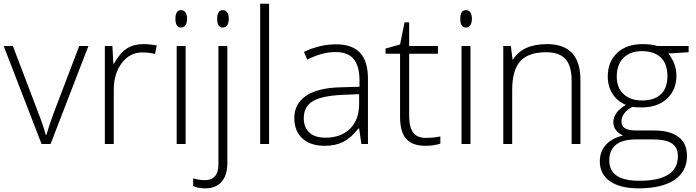

<svg xmlns="http://www.w3.org/2000/svg" viewBox="-20 -780 3770 1040"><path d="M205.1 0 0 -530.8H49.8L187 -169.9Q214.4 -100.6 228 -48.8H231Q251 -115.2 272 -170.9L409.2 -530.8H459L253.9 0Z M756.8 -541Q790.5 -541 829.1 -534.2L819.8 -487.8Q786.6 -496.1 751 -496.1Q683.1 -496.1 639.6 -438.5Q596.2 -380.9 596.2 -293V0H547.9V-530.8H588.9L593.8 -435.1H597.2Q629.9 -493.7 667 -517.3Q704.1 -541 756.8 -541Z M985.4 0H937V-530.8H985.4ZM930.2 -678.2Q930.2 -725.1 960.9 -725.1Q976.1 -725.1 984.6 -712.9Q993.2 -700.7 993.2 -678.2Q993.2 -656.2 984.6 -643.6Q976.1 -630.9 960.9 -630.9Q930.2 -630.9 930.2 -678.2Z M1092.3 240.2Q1053.2 240.2 1026.4 228V186Q1060.1 195.8 1089.4 195.8Q1163.1 195.8 1163.1 109.9V-530.8H1211.4V103Q1211.4 168.9 1180.4 204.6Q1149.4 240.2 1092.3 240.2ZM1156.2 -678.2Q1156.2 -725.1 1187 -725.1Q1202.1 -725.1 1210.7 -712.9Q1219.2 -700.7 1219.2 -678.2Q1219.2 -656.2 1210.7 -643.6Q1202.1 -630.9 1187 -630.9Q1156.2 -630.9 1156.2 -678.2Z M1437.5 0H1389.2V-759.8H1437.5Z M1937.5 0 1925.3 -84H1921.4Q1881.3 -32.7 1839.1 -11.5Q1796.9 9.8 1739.3 9.8Q1661.1 9.8 1617.7 -30.3Q1574.2 -70.3 1574.2 -141.1Q1574.2 -218.8 1638.9 -261.7Q1703.6 -304.7 1826.2 -307.1L1927.2 -310.1V-345.2Q1927.2 -420.9 1896.5 -459.5Q1865.7 -498 1797.4 -498Q1723.6 -498 1644.5 -457L1626.5 -499Q1713.9 -540 1799.3 -540Q1886.7 -540 1929.9 -494.6Q1973.1 -449.2 1973.1 -353V0ZM1742.2 -34.2Q1827.1 -34.2 1876.2 -82.8Q1925.3 -131.3 1925.3 -217.8V-270L1832.5 -266.1Q1720.7 -260.7 1673.1 -231.2Q1625.5 -201.7 1625.5 -139.2Q1625.5 -89.4 1656 -61.8Q1686.5 -34.2 1742.2 -34.2Z M2285.2 -33.2Q2331.1 -33.2 2365.2 -41V-2Q2330.1 9.8 2284.2 9.8Q2213.9 9.8 2180.4 -27.8Q2147 -65.4 2147 -146V-488.8H2068.4V-517.1L2147 -539.1L2171.4 -659.2H2196.3V-530.8H2352.1V-488.8H2196.3V-152.8Q2196.3 -91.8 2217.8 -62.5Q2239.3 -33.2 2285.2 -33.2Z M2528.3 0H2480V-530.8H2528.3ZM2473.1 -678.2Q2473.1 -725.1 2503.9 -725.1Q2519 -725.1 2527.6 -712.9Q2536.1 -700.7 2536.1 -678.2Q2536.1 -656.2 2527.6 -643.6Q2519 -630.9 2503.9 -630.9Q2473.1 -630.9 2473.1 -678.2Z M3076.2 0V-344.2Q3076.2 -424.3 3042.5 -460.7Q3008.8 -497.1 2938 -497.1Q2842.8 -497.1 2798.6 -449Q2754.4 -400.9 2754.4 -293V0H2706.1V-530.8H2747.1L2756.3 -458H2759.3Q2811 -541 2943.4 -541Q3124 -541 3124 -347.2V0Z M3710 -530.8V-497.1L3600.1 -490.2Q3644 -435.5 3644 -370.1Q3644 -293.5 3593 -245.8Q3542 -198.2 3456.1 -198.2Q3419.9 -198.2 3405.3 -201.2Q3376.5 -186 3361.3 -165.5Q3346.2 -145 3346.2 -122.1Q3346.2 -96.7 3365.5 -85Q3384.8 -73.2 3430.2 -73.2H3522.9Q3609.4 -73.2 3655.3 -38.3Q3701.2 -3.4 3701.2 64.9Q3701.2 148.9 3633.1 194.6Q3564.9 240.2 3439 240.2Q3338.9 240.2 3283.9 201.7Q3229 163.1 3229 94.2Q3229 39.6 3262.9 3.4Q3296.9 -32.7 3355 -45.9Q3331.1 -56.2 3316.7 -75Q3302.2 -93.8 3302.2 -118.2Q3302.2 -171.4 3370.1 -211.9Q3323.7 -231 3297.9 -271.7Q3272 -312.5 3272 -365.2Q3272 -444.8 3322.5 -492.9Q3373 -541 3459 -541Q3511.2 -541 3540 -530.8ZM3280.3 89.8Q3280.3 199.2 3442.9 199.2Q3651.9 199.2 3651.9 65.9Q3651.9 18.1 3619.1 -3.4Q3586.4 -24.9 3513.2 -24.9H3426.3Q3280.3 -24.9 3280.3 89.8ZM3320.8 -365.2Q3320.8 -303.7 3358.2 -269.8Q3395.5 -235.8 3458 -235.8Q3524.4 -235.8 3559.8 -269.5Q3595.2 -303.2 3595.2 -367.2Q3595.2 -435.1 3558.8 -469Q3522.5 -502.9 3457 -502.9Q3393.6 -502.9 3357.2 -466.6Q3320.8 -430.2 3320.8 -365.2Z"/></svg>

Font: Zoram GWeb Light
Style: Regular
Weight: 300
Foundry: Ascender Corporation
Version: Version 1.000